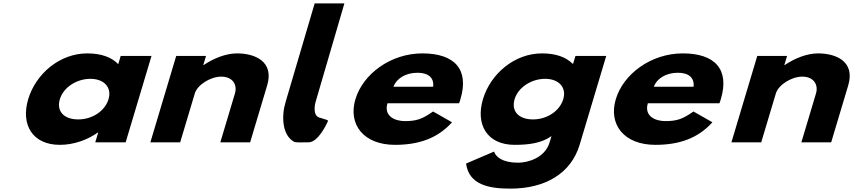

<svg xmlns="http://www.w3.org/2000/svg" viewBox="-20 -845 5065 1140"><path d="M147.4 -256C102.6 -106 171.4 15 335.4 15C420.1 15 502 -16 560.6 -58H563L545.6 0H726.1L879.6 -513H696.7L682 -464C643.4 -505 581.4 -528 497.9 -528C333.8 -528 192.3 -406 147.4 -256ZM335.4 -256C356.7 -327 435.8 -377 516.8 -377C596.7 -377 645.6 -327 624.4 -256C603.5 -186 528.2 -136 444.7 -136C357.6 -136 314.5 -186 335.4 -256Z M872.8 0H1049.8L1136.6 -290C1151.8 -341 1229.4 -390 1293.5 -390C1362.5 -390 1390.2 -341 1374.9 -290L1288.2 0H1465.2L1566.3 -338C1609.1 -481 1492.1 -528 1388 -528C1320.3 -528 1249.9 -499 1189.5 -459H1187.1L1203.3 -513H1026.3Z M1848.4 -825 1675.9 -240C1649.8 -154.6 1655.2 -41.6 1726.5 -3C1736.3 2.3 1780.6 0 1812.7 0C1870.5 -0.3 1922 -115 1922 -115C1930.5 -134 1935.4 -128 1882.9 -145C1828.4 -154.7 1853.9 -240 1853.9 -240L2024.9 -825Z M2705.7 -232C2708.5 -238 2711.8 -249 2713.9 -256C2767.7 -436 2676.2 -528 2487.7 -528C2300.1 -528 2135.2 -406 2090.3 -256C2045.7 -107 2137.7 15 2325.2 15C2463.2 15 2576.9 -22 2663.9 -119L2551.5 -183C2485.7 -137 2452.1 -126 2383.2 -126C2328.7 -126 2256.9 -153 2280.6 -232ZM2315.9 -330C2333.6 -377 2385.5 -413 2459.3 -413C2522.2 -413 2558.3 -384 2551.9 -330Z M2747.3 126C2763.9 251 2880.3 275 3009.8 275C3216.1 275 3370.4 186 3421.8 14L3579.5 -513H3396.8L3383 -467H3379.4C3340.2 -506 3280.3 -528 3198 -528C3033.9 -528 2892.4 -406 2847.5 -256C2802.7 -106 2871.5 15 3035.6 15C3120.3 15 3195.8 5 3254.4 -37L3243 1C3215.8 92 3115.2 121 3055.9 121C2962.7 121 2923.3 86 2913.5 55ZM3035.5 -256C3056.8 -327 3135.9 -377 3216.9 -377C3296.8 -377 3345.5 -327 3324.3 -256C3303.4 -186 3228.3 -136 3144.9 -136C3057.7 -136 3014.6 -186 3035.5 -256Z M4251.7 -232C4254.5 -238 4257.8 -249 4259.9 -256C4313.7 -436 4222.2 -528 4033.7 -528C3846.1 -528 3681.2 -406 3636.3 -256C3591.7 -107 3683.7 15 3871.2 15C4009.2 15 4122.9 -22 4209.9 -119L4097.5 -183C4031.7 -137 3998.1 -126 3929.2 -126C3874.7 -126 3802.9 -153 3826.6 -232ZM3861.9 -330C3879.6 -377 3931.5 -413 4005.3 -413C4068.2 -413 4104.3 -384 4097.9 -330Z M4322.8 0H4499.8L4586.6 -290C4601.8 -341 4679.4 -390 4743.5 -390C4812.5 -390 4840.2 -341 4824.9 -290L4738.2 0H4915.2L5016.3 -338C5059.1 -481 4942.1 -528 4838 -528C4770.3 -528 4699.9 -499 4639.5 -459H4637.1L4653.3 -513H4476.3Z"/></svg>

Font: Hussar
Style: BdSuprExtOblThree
Weight: 700
Foundry: Cannot Into Space Fonts
Version: Version 2.00